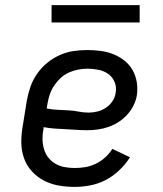

<svg xmlns="http://www.w3.org/2000/svg" viewBox="-20 -724 640 752"><path d="M272 8Q240 8 209 2.5Q178 -3 151.5 -17Q125 -31 104.5 -53.5Q84 -76 74 -104.5Q64 -133 63.5 -165Q63 -197 69 -230L85 -330Q90 -357 99 -383.5Q108 -410 125 -434.5Q142 -459 164.5 -477.5Q187 -496 213.5 -508Q240 -520 267.5 -524Q295 -528 322 -528Q349 -528 375 -524.5Q401 -521 424.5 -511.5Q448 -502 467.5 -486.5Q487 -471 499 -450Q511 -429 515.5 -403.5Q520 -378 516 -351Q513 -331 503 -311Q493 -291 478 -274.5Q463 -258 444 -246Q425 -234 405 -227Q385 -220 364 -217Q343 -214 322 -214Q301 -214 279.5 -215.5Q258 -217 236.5 -218Q215 -219 193.5 -220.5Q172 -222 151 -226L150 -218Q146 -198 146.5 -178Q147 -158 152.5 -139.5Q158 -121 169.5 -106.5Q181 -92 197.5 -82.5Q214 -73 233.5 -69.5Q253 -66 273 -66Q294 -66 314.5 -69.5Q335 -73 355 -82.5Q375 -92 392 -107.5Q409 -123 420 -141L489 -108Q472 -81 447.5 -57.5Q423 -34 394 -19Q365 -4 334 2Q303 8 272 8ZM328 -283Q345 -283 362.5 -287.5Q380 -292 395.5 -302.5Q411 -313 421 -328.5Q431 -344 433 -361Q437 -383 429 -402.5Q421 -422 404.5 -434Q388 -446 366.5 -450.5Q345 -455 323 -455Q305 -455 286.5 -451.5Q268 -448 250 -440Q232 -432 217.5 -418.5Q203 -405 192 -388.5Q181 -372 175 -354Q169 -336 166 -318L163 -299Q184 -295 204.5 -294Q225 -293 246 -292Q267 -291 287 -287Q307 -283 328 -283ZM182 -636V-704H527V-636Z"/></svg>

Font: Iosevka Etoile
Style: Italic
Weight: 400
Italic angle: -9°
Designer: Belleve Invis
Foundry: Belleve Invis
Version: Version 22.1.2; ttfautohint (v1.8.4)